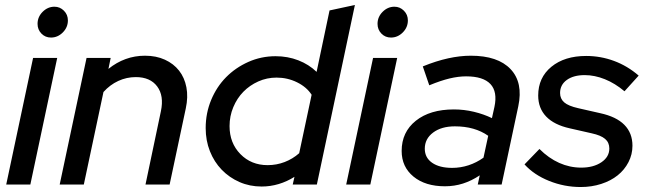

<svg xmlns="http://www.w3.org/2000/svg" viewBox="-20 -742 2601 772"><path d="M185 -591Q162 -591 146.5 -607Q131 -623 131 -646Q131 -674 151.5 -694.5Q172 -715 199 -715Q221 -715 237 -699Q253 -683 253 -660Q253 -632 232.5 -611.5Q212 -591 185 -591ZM210 -509 102 0H5L113 -509Z M220 0 328 -509H425L416 -465Q448 -491 485 -504.5Q522 -518 563 -518Q608 -518 643 -502Q678 -486 700 -458Q722 -430 729.5 -391Q737 -352 727 -306L662 0H565L627 -295Q640 -357 612 -394.5Q584 -432 526 -432Q489 -432 455.5 -416.5Q422 -401 396 -372L317 0Z M1157 0 1164 -31Q1134 -12 1100.5 -2Q1067 8 1032 8Q984 8 943 -10Q902 -28 871.5 -59.5Q841 -91 824 -134Q807 -177 807 -227Q807 -287 829 -340Q851 -393 889 -431.5Q927 -470 978.5 -493Q1030 -516 1088 -516Q1137 -516 1179.5 -499.5Q1222 -483 1253 -453L1305 -700L1407 -722L1254 0ZM903 -235Q903 -167 946.5 -122.5Q990 -78 1056 -78Q1092 -78 1124.5 -90.5Q1157 -103 1183 -126L1233 -361Q1213 -392 1174.5 -411Q1136 -430 1092 -430Q1053 -430 1018.5 -414.5Q984 -399 958.5 -373Q933 -347 918 -311Q903 -275 903 -235Z M1552 -591Q1529 -591 1513.5 -607Q1498 -623 1498 -646Q1498 -674 1518.5 -694.5Q1539 -715 1566 -715Q1588 -715 1604 -699Q1620 -683 1620 -660Q1620 -632 1599.5 -611.5Q1579 -591 1552 -591ZM1577 -509 1469 0H1372L1480 -509Z M1769 7Q1690 7 1642.5 -32Q1595 -71 1595 -135Q1595 -211 1652 -256.5Q1709 -302 1805 -302Q1846 -302 1885.5 -292.5Q1925 -283 1958 -267L1968 -312Q1981 -373 1952 -404Q1923 -435 1854 -435Q1823 -435 1787.5 -426.5Q1752 -418 1706 -399L1680 -475Q1734 -497 1782 -507.5Q1830 -518 1873 -518Q1982 -518 2033 -464Q2084 -410 2064 -315L1997 0H1901L1909 -37Q1876 -15 1841.5 -4Q1807 7 1769 7ZM1688 -144Q1688 -108 1717.5 -87.5Q1747 -67 1798 -67Q1832 -67 1864 -77.5Q1896 -88 1924 -108L1943 -196Q1916 -215 1882.5 -224.5Q1849 -234 1809 -234Q1755 -234 1721.5 -209Q1688 -184 1688 -144Z M2089 -81 2149 -143Q2186 -106 2228.5 -87Q2271 -68 2317 -68Q2366 -68 2398 -89.5Q2430 -111 2430 -145Q2430 -169 2413 -183.5Q2396 -198 2359 -206L2271 -226Q2208 -240 2176 -273.5Q2144 -307 2144 -358Q2144 -430 2197 -473.5Q2250 -517 2337 -517Q2395 -517 2449 -497Q2503 -477 2548 -438L2491 -375Q2453 -407 2412 -423.5Q2371 -440 2331 -440Q2286 -440 2259 -420.5Q2232 -401 2232 -368Q2232 -345 2248.5 -330.5Q2265 -316 2305 -307L2393 -287Q2458 -273 2490.5 -240Q2523 -207 2523 -156Q2523 -121 2507 -90Q2491 -59 2463.5 -37Q2436 -15 2397.5 -2.5Q2359 10 2315 10Q2249 10 2188 -14.5Q2127 -39 2089 -81Z"/></svg>

Font: Red Hat Display Medium
Style: Italic
Weight: 500
Italic angle: -12°
Designer: Pentagram / MCKL
Foundry: Pentagram / MCKL
Version: Version 1.003; Red Hat Display Medium Italic